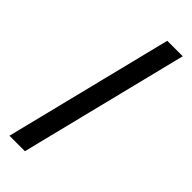

<svg xmlns="http://www.w3.org/2000/svg" viewBox="-317 -869 1071 1071"><g transform="rotate(45 219.0 -333.5)"><path d="M282 -832 34 165H156L404 -832Z"/></g></svg>

Font: Noto Sans Devanagari UI Condensed
Style: Bold
Weight: 700
Width: 3
Designer: Jelle Bosma - Monotype Design Team
Foundry: Monotype Imaging Inc.
Version: Version 2.004